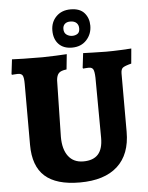

<svg xmlns="http://www.w3.org/2000/svg" viewBox="-59 -924 761 984"><g transform="rotate(-5 321.5 -432.0)"><path d="M74 -202V-516Q74 -548 68 -559Q62 -570 43 -570Q34 -570 25 -569Q16 -568 13 -568L11 -572L20 -647Q35 -646 80 -645Q125 -644 177 -644Q202 -644 245 -646Q288 -648 302 -649L294 -571Q265 -568 254 -556.5Q243 -545 241 -520L235 -229Q235 -165 262 -129.5Q289 -94 339 -94Q390 -94 415 -121.5Q440 -149 440 -206L438 -516Q437 -548 431 -559Q425 -570 408 -570Q399 -570 390.5 -569Q382 -568 379 -568L377 -572L386 -647Q399 -647 434.5 -645.5Q470 -644 504 -644Q539 -644 580.5 -646Q622 -648 634 -649L627 -572Q592 -563 582.5 -555Q573 -547 573 -525V-226Q573 -110 506 -49Q439 12 312 12Q191 12 132.5 -40.5Q74 -93 74 -202ZM239 -776Q239 -819 267 -847.5Q295 -876 341 -876Q389 -876 412 -849.5Q435 -823 435 -784Q435 -741 407 -710.5Q379 -680 332 -680Q288 -680 263.5 -706Q239 -732 239 -776ZM377 -775Q377 -793 366 -803.5Q355 -814 334 -814Q316 -814 306 -804.5Q296 -795 296 -779Q296 -759 309 -749.5Q322 -740 339 -740Q354 -740 365.5 -747.5Q377 -755 377 -775Z"/></g></svg>

Font: Alegreya SC ExtraBold
Style: Regular
Weight: 800
Designer: Juan Pablo del Peral
Foundry: Huerta Tipografica
Version: Version 2.007; ttfautohint (v1.6)